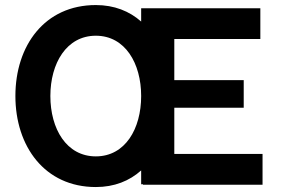

<svg xmlns="http://www.w3.org/2000/svg" viewBox="-20 -736 1123 767"><path d="M362.8 -111.3C245.6 -111.3 181.2 -221.2 181.2 -352.5C181.2 -482.9 245.6 -593.3 362.8 -593.3C480 -593.3 543.9 -482.9 543.9 -352.5C543.9 -221.2 480 -111.3 362.8 -111.3ZM41.5 -352.5C41.5 -151.9 158.2 11.2 362.8 11.2C436.5 11.2 497.1 -13.2 543.9 -55.2V0H551.3V2H1028.8V-121.1H676.3V-305.7H953.6V-416H676.3V-580.1H1020V-703.1H543.9V-649.9C497.1 -691.4 436.5 -715.8 362.8 -715.8C158.2 -715.8 41.5 -553.7 41.5 -352.5Z"/></svg>

Font: Wand UI Pro Bold
Style: Regular
Weight: 700
Designer: Andreas Faust
Version: Version 1.003;FEAKit 1.0